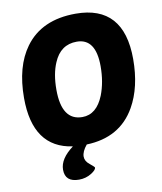

<svg xmlns="http://www.w3.org/2000/svg" viewBox="-97 -799 907 1072"><g transform="rotate(-10 356.0 -263.0)"><path d="M678 -416Q678 -257 616 -148Q530 3 340 9Q311 44 311 73Q311 99 337 119Q363 140 363 144Q363 157 335 175Q303 195 264 195Q185 195 185 125Q185 63 262 6Q40 -25 40 -307Q40 -485 118 -592Q212 -721 405 -721Q678 -721 678 -416ZM253 -473Q226 -411 226 -321Q226 -146 343 -146Q424 -146 464 -246Q492 -318 492 -408Q492 -566 384 -566Q292 -566 253 -473Z"/></g></svg>

Font: PoetsenOne
Style: Regular
Weight: 400
Designer: Rodrigo Fuenzalida, Pablo Impallari
Foundry: Pablo Impallari, Rodrigo Fuenzalida
Version: Version 1.000